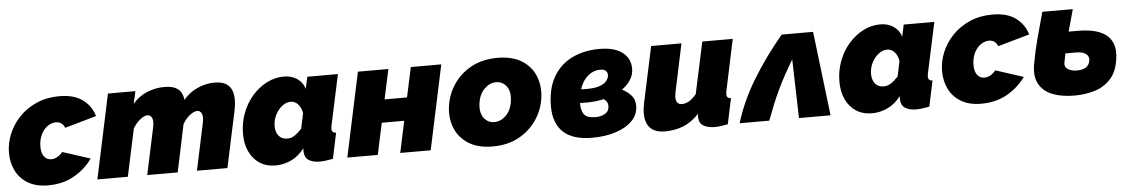

<svg xmlns="http://www.w3.org/2000/svg" viewBox="-32 -860 7016 1193"><g transform="rotate(-5 3476.0 -263.0)"><path d="M232 10Q156 10 105.5 -20.5Q55 -51 30.5 -101.5Q6 -152 6 -211Q6 -272 30 -330Q54 -388 99 -434.5Q144 -481 207 -508.5Q270 -536 348 -536Q440 -536 493.5 -496Q547 -456 565 -393L368 -337Q352 -376 313 -376Q285 -376 260 -358Q235 -340 219.5 -307.5Q204 -275 204 -232Q204 -194 220.5 -172Q237 -150 265 -150Q303 -150 336 -189L509 -133Q464 -70 394 -30Q324 10 232 10Z M651 -526H822L805 -448Q840 -491 892.5 -513.5Q945 -536 1002 -536Q1047 -536 1072 -523.5Q1097 -511 1108 -490Q1119 -469 1121 -445Q1156 -488 1208 -512Q1260 -536 1315 -536Q1363 -536 1388.5 -519.5Q1414 -503 1423.5 -476.5Q1433 -450 1433 -420Q1433 -411 1431.5 -393Q1430 -375 1424 -346L1350 0H1160L1223 -296Q1226 -313 1226 -325Q1226 -348 1216.5 -359Q1207 -370 1194 -370Q1174 -370 1146.5 -348.5Q1119 -327 1102 -295L1040 0H850L913 -296Q916 -313 916 -325Q916 -348 906.5 -359Q897 -370 883 -370Q863 -370 836 -348Q809 -326 792 -295L729 0H539Z M1651 10Q1593 10 1551.5 -17Q1510 -44 1487.5 -92Q1465 -140 1465 -202Q1465 -270 1487.5 -330.5Q1510 -391 1550 -437Q1590 -483 1641 -509.5Q1692 -536 1749 -536Q1796 -536 1831 -512.5Q1866 -489 1878 -448L1894 -522H2085L2018 -210Q2015 -195 2015 -186Q2015 -161 2042 -160L2008 0Q1982 5 1961.5 7.5Q1941 10 1927 10Q1883 10 1856.5 -7Q1830 -24 1830 -67Q1830 -71 1830 -74.5Q1830 -78 1831 -82Q1795 -34 1747.5 -12Q1700 10 1651 10ZM1737 -150Q1761 -150 1782 -163.5Q1803 -177 1828 -204L1848 -298Q1843 -333 1823.5 -354.5Q1804 -376 1777 -376Q1749 -376 1723.5 -356Q1698 -336 1681.5 -303.5Q1665 -271 1665 -233Q1665 -196 1684 -173Q1703 -150 1737 -150Z M2098 0 2210 -526H2400L2360 -340H2500L2540 -526H2730L2618 0H2428L2470 -197H2330L2288 0Z M3005 10Q2911 10 2852 -28.5Q2793 -67 2769 -129Q2745 -191 2755 -263Q2765 -336 2806.5 -398Q2848 -460 2917.5 -498Q2987 -536 3081 -536Q3175 -536 3234 -498Q3293 -460 3317 -398Q3341 -336 3331 -263Q3321 -191 3279.5 -129Q3238 -67 3168.5 -28.5Q3099 10 3005 10ZM3027 -140Q3068 -140 3101 -173Q3134 -206 3141 -263Q3149 -320 3124.5 -353Q3100 -386 3059 -386Q3019 -386 2986 -353Q2953 -320 2945 -263Q2938 -206 2962.5 -173Q2987 -140 3027 -140Z M3625 10Q3505 10 3445.5 -45Q3386 -100 3386 -206Q3386 -315 3427.5 -388Q3469 -461 3544 -498.5Q3619 -536 3717 -536Q3809 -536 3859 -498.5Q3909 -461 3909 -396Q3909 -359 3889 -327.5Q3869 -296 3835 -272Q3865 -257 3889.5 -231.5Q3914 -206 3914 -165Q3914 -110 3875.5 -71Q3837 -32 3772 -11Q3707 10 3625 10ZM3708 -407Q3668 -407 3633.5 -378Q3599 -349 3582 -296Q3600 -295 3615 -295Q3671 -295 3701.5 -307Q3732 -319 3744 -337Q3756 -355 3756 -371Q3756 -384 3746.5 -395.5Q3737 -407 3708 -407ZM3568 -203Q3568 -165 3585.5 -140.5Q3603 -116 3658 -116Q3692 -116 3717 -131Q3742 -146 3742 -178Q3742 -194 3734.5 -205Q3727 -216 3717 -223Q3665 -211 3609 -211Q3589 -211 3568 -212Q3568 -208 3568 -203Z M4080 10Q3957 10 3957 -114Q3957 -129 3959 -145.5Q3961 -162 3965 -180L4039 -526H4228L4164 -223Q4161 -208 4161 -196Q4161 -150 4199 -150Q4216 -150 4238 -160Q4260 -170 4289 -204L4358 -526H4548L4481 -210Q4478 -195 4478 -186Q4478 -161 4505 -160L4471 0Q4445 5 4424.5 7.5Q4404 10 4389 10Q4346 10 4318.5 -6.5Q4291 -23 4291 -63Q4291 -68 4291.5 -72.5Q4292 -77 4293 -82Q4248 -33 4195 -11.5Q4142 10 4080 10Z M4545 0Q4584 -131 4664 -263.5Q4744 -396 4853 -526H5049L5112 0H4915L4905 -367Q4873 -313 4849 -269Q4825 -225 4805.5 -183.5Q4786 -142 4768 -98Q4750 -54 4730 0Z M5371 10Q5313 10 5271.5 -17Q5230 -44 5207.5 -92Q5185 -140 5185 -202Q5185 -270 5207.5 -330.5Q5230 -391 5270 -437Q5310 -483 5361 -509.5Q5412 -536 5469 -536Q5516 -536 5551 -512.5Q5586 -489 5598 -448L5614 -522H5805L5738 -210Q5735 -195 5735 -186Q5735 -161 5762 -160L5728 0Q5702 5 5681.5 7.5Q5661 10 5647 10Q5603 10 5576.5 -7Q5550 -24 5550 -67Q5550 -71 5550 -74.5Q5550 -78 5551 -82Q5515 -34 5467.5 -12Q5420 10 5371 10ZM5457 -150Q5481 -150 5502 -163.5Q5523 -177 5548 -204L5568 -298Q5563 -333 5543.5 -354.5Q5524 -376 5497 -376Q5469 -376 5443.5 -356Q5418 -336 5401.5 -303.5Q5385 -271 5385 -233Q5385 -196 5404 -173Q5423 -150 5457 -150Z M6052 10Q5976 10 5925.5 -20.5Q5875 -51 5850.5 -101.5Q5826 -152 5826 -211Q5826 -272 5850 -330Q5874 -388 5919 -434.5Q5964 -481 6027 -508.5Q6090 -536 6168 -536Q6260 -536 6313.5 -496Q6367 -456 6385 -393L6188 -337Q6172 -376 6133 -376Q6105 -376 6080 -358Q6055 -340 6039.5 -307.5Q6024 -275 6024 -232Q6024 -194 6040.5 -172Q6057 -150 6085 -150Q6123 -150 6156 -189L6329 -133Q6284 -70 6214 -30Q6144 10 6052 10Z M6633 10Q6554 10 6496.5 -12.5Q6439 -35 6412.5 -83.5Q6386 -132 6400 -209Q6414 -287 6435.5 -367.5Q6457 -448 6479 -526H6669Q6660 -492 6650 -457.5Q6640 -423 6631 -389H6690Q6739 -389 6782.5 -380Q6826 -371 6858 -349Q6890 -327 6904.5 -289Q6919 -251 6911 -194Q6900 -114 6858.5 -69.5Q6817 -25 6758 -7.5Q6699 10 6633 10ZM6588 -198Q6583 -173 6605 -158.5Q6627 -144 6660 -144Q6735 -144 6743 -198Q6748 -224 6727.5 -240Q6707 -256 6665 -256H6599Q6593 -226 6588 -198Z"/></g></svg>

Font: Raleway Black
Style: Italic
Weight: 900
Italic angle: -12°
Designer: Matt McInerney, Pablo Impallari, Rodrigo Fuenzalida
Foundry: Matt McInerney, Pablo Impallari, Rodrigo Fuenzalida
Version: Version 4.101;RELEASE